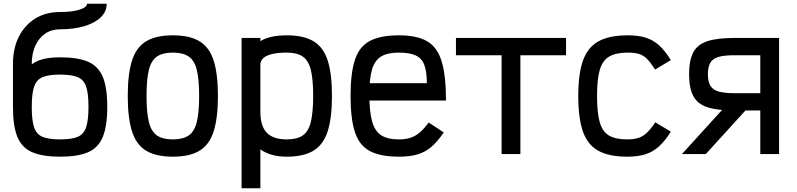

<svg xmlns="http://www.w3.org/2000/svg" viewBox="-20 -820 4240 1022"><path d="M300 14Q207 14 152 -9.5Q97 -33 73 -90.5Q49 -148 49 -250V-480Q49 -563 80.5 -625Q112 -687 168 -721.5Q224 -756 299 -756Q364 -756 403.5 -768.5Q443 -781 443 -800H548Q548 -759 517 -728.5Q486 -698 430 -681Q374 -664 299 -664Q254 -664 220.5 -641Q187 -618 168 -576.5Q149 -535 149 -480V-477Q167 -491 188.5 -499Q210 -507 237.5 -511Q265 -515 300 -515Q394 -515 448.5 -491.5Q503 -468 527 -411Q551 -354 551 -251Q551 -149 527 -91Q503 -33 448.5 -9.5Q394 14 300 14ZM300 -78Q359 -78 392 -91Q425 -104 438 -141.5Q451 -179 451 -251Q451 -324 438 -360.5Q425 -397 392 -410Q359 -423 300 -423Q241 -423 208 -410Q175 -397 162 -360Q149 -323 149 -250Q149 -178 162 -141Q175 -104 208 -91Q241 -78 300 -78Z M900 14Q810 14 757.5 -18Q705 -50 682.5 -121.5Q660 -193 660 -309Q660 -426 682.5 -497Q705 -568 757.5 -600Q810 -632 900 -632Q990 -632 1042.5 -600Q1095 -568 1117.5 -497Q1140 -426 1140 -309Q1140 -193 1117.5 -121.5Q1095 -50 1042.5 -18Q990 14 900 14ZM900 -78Q954 -78 984.5 -99Q1015 -120 1027.5 -170.5Q1040 -221 1040 -309Q1040 -398 1027.5 -448Q1015 -498 984.5 -519Q954 -540 900 -540Q846 -540 815.5 -519Q785 -498 772.5 -448Q760 -398 760 -309Q760 -221 772.5 -170.5Q785 -120 815.5 -99Q846 -78 900 -78Z M1266 182V-618H1366V-601Q1392 -617 1427 -624.5Q1462 -632 1507 -632Q1597 -632 1649.5 -600Q1702 -568 1724.5 -497.5Q1747 -427 1747 -310Q1747 -193 1724.5 -122Q1702 -51 1649.5 -18.5Q1597 14 1507 14Q1462 14 1427 4Q1392 -6 1366 -25V182ZM1507 -78Q1561 -78 1591.5 -99Q1622 -120 1634.5 -171Q1647 -222 1647 -310Q1647 -398 1634.5 -448Q1622 -498 1591.5 -519Q1561 -540 1507 -540Q1460 -540 1428.5 -532.5Q1397 -525 1381.5 -510.5Q1366 -496 1366 -475V-225Q1366 -149 1400 -113.5Q1434 -78 1507 -78Z M2103 14Q2006 14 1949.5 -15.5Q1893 -45 1869.5 -116Q1846 -187 1846 -309Q1846 -432 1869.5 -502.5Q1893 -573 1949.5 -602.5Q2006 -632 2103 -632Q2199 -632 2253.5 -600.5Q2308 -569 2331 -493Q2354 -417 2354 -285H1875V-377H2252Q2252 -439 2238.5 -474.5Q2225 -510 2192.5 -525Q2160 -540 2103 -540Q2043 -540 2009 -519.5Q1975 -499 1960.5 -451Q1946 -403 1946 -318Q1946 -227 1960.5 -174.5Q1975 -122 2009 -100Q2043 -78 2103 -78Q2138 -78 2164.5 -86.5Q2191 -95 2214 -114.5Q2237 -134 2262 -168L2342 -115Q2309 -66 2276 -38Q2243 -10 2202 2Q2161 14 2103 14Z M2650 0V-618H2750V0ZM2407 -526V-618H2993V-526Z M3318 14Q3221 14 3164 -18Q3107 -50 3082.5 -121Q3058 -192 3058 -309Q3058 -426 3083 -497Q3108 -568 3165.5 -600Q3223 -632 3322 -632Q3378 -632 3417.5 -619.5Q3457 -607 3488.5 -578.5Q3520 -550 3551 -500L3467 -450Q3444 -486 3425 -505.5Q3406 -525 3382.5 -532.5Q3359 -540 3322 -540Q3259 -540 3223 -519Q3187 -498 3172.5 -448Q3158 -398 3158 -309Q3158 -221 3172 -170.5Q3186 -120 3221 -99Q3256 -78 3318 -78Q3354 -78 3378.5 -86Q3403 -94 3423.5 -113.5Q3444 -133 3468 -169L3551 -119Q3520 -70 3487.5 -40.5Q3455 -11 3415 1.5Q3375 14 3318 14Z M4027 0V-526H3888Q3835 -526 3804.5 -517Q3774 -508 3761 -486Q3748 -464 3748 -425Q3748 -387 3761 -364.5Q3774 -342 3804.5 -333Q3835 -324 3888 -324H4099V-232H3888Q3797 -232 3744.5 -249.5Q3692 -267 3670 -309.5Q3648 -352 3648 -425Q3648 -499 3670 -541Q3692 -583 3744.5 -600.5Q3797 -618 3888 -618H4127V0ZM3610 0 3881 -298H4008L3737 0Z"/></svg>

Font: Victor Mono Thin
Style: Regular
Weight: 100
Monospace: yes
Designer: Rune Bjørnerås
Version: Version 1.561;gftools[0.9.30]